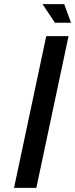

<svg xmlns="http://www.w3.org/2000/svg" viewBox="-20 -910 364 930"><path d="M291 -890 324 -800H246L186 -890ZM204 -735H312L156 0H48Z"/></svg>

Font: League Gothic Italic
Style: Regular
Weight: 400
Designer: Tyler Finck
Foundry: The League of Moveable Type
Version: Version 1.001;PS 001.001;hotconv 1.0.56;makeotf.lib2.0.21325